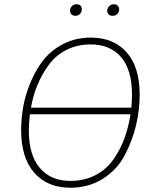

<svg xmlns="http://www.w3.org/2000/svg" viewBox="-20 -869 730 899"><path d="M333 -795Q322 -795 315 -801.5Q308 -808 308 -819Q308 -831 316.5 -840Q325 -849 338 -849Q363 -849 363 -825Q363 -813 354.5 -804Q346 -795 333 -795ZM507 -795Q496 -795 489 -801.5Q482 -808 482 -819Q482 -831 491 -840Q500 -849 513 -849Q524 -849 531 -842.5Q538 -836 538 -825Q538 -813 529.5 -804Q521 -795 507 -795ZM405 -693Q512 -693 573 -624Q634 -555 634 -426Q634 -354 617 -282.5Q600 -211 564.5 -143Q529 -75 462.5 -32.5Q396 10 309 10Q202 10 140.5 -60Q79 -130 79 -259Q79 -314 89 -370.5Q99 -427 124 -486Q149 -545 185 -590Q221 -635 278 -664Q335 -693 405 -693ZM404 -661Q342 -661 291.5 -635.5Q241 -610 208.5 -565.5Q176 -521 155.5 -471.5Q135 -422 125 -365H595Q598 -396 598 -426Q598 -542 547 -601.5Q496 -661 404 -661ZM309 -22Q376 -22 428 -49.5Q480 -77 512.5 -124.5Q545 -172 563.5 -223.5Q582 -275 591 -334H120Q115 -289 115 -258Q115 -143 166.5 -82.5Q218 -22 309 -22Z"/></svg>

Font: Fira Sans UltraLight
Style: Italic
Weight: 200
Italic angle: -8°
Designer: Carrois Corporate & Edenspiekermann AG
Foundry: Carrois Corporate GbR & Edenspiekermann AG
Version: Version 4.203;PS 004.203;hotconv 1.0.88;makeotf.lib2.5.64775